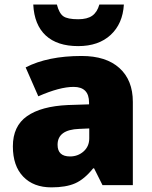

<svg xmlns="http://www.w3.org/2000/svg" viewBox="-20 -807 663 837"><path d="M426.8 0 390.1 -73.2H386.2Q347.7 -25.4 307.6 -7.8Q267.6 9.8 204.1 9.8Q126 9.8 81.1 -37.1Q36.1 -84 36.1 -168.9Q36.1 -257.3 97.7 -300.5Q159.2 -343.8 275.9 -349.1L368.2 -352.1V-359.9Q368.2 -428.2 300.8 -428.2Q240.2 -428.2 147 -387.2L91.8 -513.2Q188.5 -563 335.9 -563Q442.4 -563 500.7 -510.3Q559.1 -457.5 559.1 -362.8V0ZM285.2 -125Q319.8 -125 344.5 -147Q369.1 -168.9 369.1 -204.1V-247.1L325.2 -245.1Q231 -241.7 231 -175.8Q231 -125 285.2 -125ZM520 -787.1Q515.1 -703.6 462.4 -654.8Q409.7 -606 320.8 -606Q229.5 -606 179.4 -652.3Q129.4 -698.7 125 -787.1H228Q237.8 -749 256.1 -736.1Q274.4 -723.1 320.8 -723.1Q360.4 -723.1 382.1 -738.5Q403.8 -753.9 413.1 -787.1Z"/></svg>

Font: OpenSansExtrabold
Style: Regular
Weight: 800
Foundry: Ascender Corporation
Version: Version 1.10